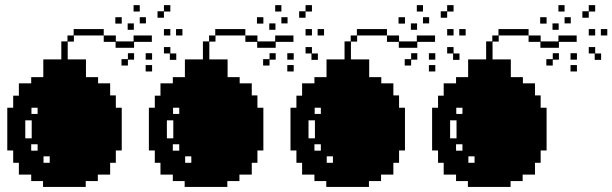

<svg xmlns="http://www.w3.org/2000/svg" viewBox="-20 -740 2424 760"><path d="M436.5 -671.9Q445.3 -671.9 461.9 -671.9Q461.9 -663.1 461.9 -646.5Q453.1 -646.5 436.5 -646.5Q436.5 -655.3 436.5 -671.9ZM508.8 -719.7Q516.6 -719.7 533.2 -719.7Q533.2 -710.9 533.2 -694.3Q525.4 -694.3 508.8 -694.3Q508.8 -703.1 508.8 -719.7ZM533.2 -671.9Q541 -671.9 557.6 -671.9Q557.6 -664.1 557.6 -647.5Q549.8 -647.5 533.2 -647.5Q533.2 -655.3 533.2 -671.9ZM556.6 -529.3Q565.4 -529.3 582 -529.3Q582 -520.5 582 -503.9Q573.2 -503.9 556.6 -503.9Q556.6 -511.7 556.6 -529.3ZM556.6 -482.4Q565.4 -482.4 582 -482.4Q582 -473.6 582 -457Q573.2 -457 556.6 -457Q556.6 -465.8 556.6 -482.4ZM628.9 -694.3Q628.9 -686.5 628.9 -669.9Q621.1 -669.9 603.5 -669.9Q603.5 -678.7 603.5 -695.3Q612.3 -695.3 628.9 -695.3Q628.9 -703.1 628.9 -719.7Q637.7 -719.7 654.3 -719.7Q654.3 -710.9 654.3 -694.3Q645.5 -694.3 628.9 -694.3ZM654.3 -553.7Q654.3 -544.9 654.3 -528.3Q662.1 -528.3 677.7 -528.3Q677.7 -520.5 677.7 -502.9Q669.9 -502.9 652.3 -502.9Q652.3 -511.7 652.3 -528.3Q644.5 -528.3 628.9 -528.3Q628.9 -537.1 628.9 -553.7Q637.7 -553.7 654.3 -553.7ZM628.9 -625Q637.7 -625 654.3 -625Q654.3 -616.2 654.3 -599.6Q645.5 -599.6 628.9 -599.6Q628.9 -608.4 628.9 -625ZM676.8 -625Q684.6 -625 702.1 -625Q702.1 -616.2 702.1 -599.6Q693.4 -599.6 676.8 -599.6Q676.8 -608.4 676.8 -625ZM438.5 -313.5Q438.5 -313.5 438.5 -313.5Q446.3 -313.5 461.9 -313.5Q461.9 -257.8 461.9 -144.5Q454.1 -144.5 438.5 -144.5Q438.5 -127.9 438.5 -95.7Q430.7 -95.7 416 -95.7Q416 -80.1 416 -48.8Q399.4 -48.8 367.2 -48.8Q367.2 -40 367.2 -23.4Q351.6 -23.4 319.3 -23.4Q319.3 -15.6 319.3 0Q263.7 0 150.4 0Q150.4 -7.8 150.4 -23.4Q134.8 -23.4 103.5 -23.4Q103.5 -32.2 103.5 -48.8Q86.9 -48.8 54.7 -48.8Q54.7 -64.5 54.7 -95.7Q46.9 -95.7 32.2 -95.7Q32.2 -112.3 32.2 -144.5Q24.4 -144.5 8.8 -144.5Q8.8 -201.2 8.8 -313.5Q16.6 -313.5 32.2 -313.5Q32.2 -330.1 32.2 -361.3Q40 -361.3 54.7 -361.3Q54.7 -377.9 54.7 -410.2Q71.3 -410.2 103.5 -410.2Q103.5 -418 103.5 -434.6Q119.1 -434.6 151.4 -434.6Q151.4 -458 151.4 -504.9Q174.8 -504.9 222.7 -504.9Q222.7 -528.3 222.7 -576.2Q230.5 -576.2 247.1 -576.2Q247.1 -584 247.1 -599.6Q254.9 -599.6 271.5 -599.6Q271.5 -608.4 271.5 -625Q311.5 -625 390.6 -625Q390.6 -617.2 390.6 -599.6Q350.6 -599.6 272.5 -599.6Q272.5 -591.8 272.5 -575.2Q263.7 -575.2 248 -575.2Q248 -551.8 248 -504.9Q272.5 -504.9 320.3 -504.9Q320.3 -481.4 320.3 -434.6Q335.9 -434.6 368.2 -434.6Q368.2 -426.8 368.2 -410.2Q383.8 -410.2 416 -410.2Q416 -394.5 416 -362.3Q423.8 -362.3 438.5 -362.3Q438.5 -349.6 438.5 -337.9Q438.5 -326.2 438.5 -313.5ZM80.1 -192.4Q87.9 -192.4 105.5 -192.4Q105.5 -215.8 105.5 -263.7Q96.7 -263.7 80.1 -263.7Q80.1 -246.1 80.1 -228.5Q80.1 -210 80.1 -192.4ZM128.9 -143.6Q128.9 -152.3 128.9 -168.9Q120.1 -168.9 103.5 -168.9Q103.5 -161.1 103.5 -143.6Q110.4 -143.6 116.2 -143.6Q123 -143.6 128.9 -143.6ZM128.9 -289.1Q128.9 -296.9 128.9 -313.5Q121.1 -313.5 104.5 -313.5Q104.5 -305.7 104.5 -289.1Q110.4 -289.1 117.2 -289.1Q123 -289.1 128.9 -289.1ZM176.8 -95.7Q176.8 -104.5 176.8 -121.1Q168.9 -121.1 152.3 -121.1Q152.3 -112.3 152.3 -95.7Q158.2 -95.7 164.1 -95.7Q170.9 -95.7 176.8 -95.7ZM485.4 -647.5Q493.2 -647.5 509.8 -647.5Q509.8 -639.6 509.8 -622.1Q502 -622.1 485.4 -622.1Q485.4 -630.9 485.4 -647.5ZM486.3 -505.9Q486.3 -513.7 486.3 -529.3Q494.1 -529.3 510.7 -529.3Q510.7 -521.5 510.7 -503.9Q502.9 -503.9 486.3 -503.9Q486.3 -496.1 486.3 -480.5Q477.5 -480.5 460.9 -480.5Q460.9 -489.3 460.9 -505.9Q468.8 -505.9 486.3 -505.9ZM437.5 -550.8Q437.5 -558.6 437.5 -574.2Q421.9 -574.2 390.6 -574.2Q390.6 -583 390.6 -599.6Q406.2 -599.6 438.5 -599.6Q438.5 -591.8 438.5 -576.2Q461.9 -576.2 508.8 -576.2Q508.8 -584 508.8 -599.6Q533.2 -599.6 581.1 -599.6Q581.1 -591.8 581.1 -574.2Q557.6 -574.2 510.7 -574.2Q510.7 -566.4 510.7 -550.8Q486.3 -550.8 437.5 -550.8Z M997.1 -671.9Q1005.9 -671.9 1022.5 -671.9Q1022.5 -663.1 1022.5 -646.5Q1013.7 -646.5 997.1 -646.5Q997.1 -655.3 997.1 -671.9ZM1069.3 -719.7Q1077.1 -719.7 1093.8 -719.7Q1093.8 -710.9 1093.8 -694.3Q1085.9 -694.3 1069.3 -694.3Q1069.3 -703.1 1069.3 -719.7ZM1093.8 -671.9Q1101.6 -671.9 1118.2 -671.9Q1118.2 -664.1 1118.2 -647.5Q1110.4 -647.5 1093.8 -647.5Q1093.8 -655.3 1093.8 -671.9ZM1117.2 -529.3Q1126 -529.3 1142.6 -529.3Q1142.6 -520.5 1142.6 -503.9Q1133.8 -503.9 1117.2 -503.9Q1117.2 -511.7 1117.2 -529.3ZM1117.2 -482.4Q1126 -482.4 1142.6 -482.4Q1142.6 -473.6 1142.6 -457Q1133.8 -457 1117.2 -457Q1117.2 -465.8 1117.2 -482.4ZM1189.5 -694.3Q1189.5 -686.5 1189.5 -669.9Q1181.6 -669.9 1164.1 -669.9Q1164.1 -678.7 1164.1 -695.3Q1172.9 -695.3 1189.5 -695.3Q1189.5 -703.1 1189.5 -719.7Q1198.2 -719.7 1214.8 -719.7Q1214.8 -710.9 1214.8 -694.3Q1206.1 -694.3 1189.5 -694.3ZM1214.8 -553.7Q1214.8 -544.9 1214.8 -528.3Q1222.7 -528.3 1238.3 -528.3Q1238.3 -520.5 1238.3 -502.9Q1230.5 -502.9 1212.9 -502.9Q1212.9 -511.7 1212.9 -528.3Q1205.1 -528.3 1189.5 -528.3Q1189.5 -537.1 1189.5 -553.7Q1198.2 -553.7 1214.8 -553.7ZM1189.5 -625Q1198.2 -625 1214.8 -625Q1214.8 -616.2 1214.8 -599.6Q1206.1 -599.6 1189.5 -599.6Q1189.5 -608.4 1189.5 -625ZM1237.3 -625Q1245.1 -625 1262.7 -625Q1262.7 -616.2 1262.7 -599.6Q1253.9 -599.6 1237.3 -599.6Q1237.3 -608.4 1237.3 -625ZM999 -313.5Q999 -313.5 999 -313.5Q1006.8 -313.5 1022.5 -313.5Q1022.5 -257.8 1022.5 -144.5Q1014.6 -144.5 999 -144.5Q999 -127.9 999 -95.7Q991.2 -95.7 976.6 -95.7Q976.6 -80.1 976.6 -48.8Q960 -48.8 927.7 -48.8Q927.7 -40 927.7 -23.4Q912.1 -23.4 879.9 -23.4Q879.9 -15.6 879.9 0Q824.2 0 710.9 0Q710.9 -7.8 710.9 -23.4Q695.3 -23.4 664.1 -23.4Q664.1 -32.2 664.1 -48.8Q647.5 -48.8 615.2 -48.8Q615.2 -64.5 615.2 -95.7Q607.4 -95.7 592.8 -95.7Q592.8 -112.3 592.8 -144.5Q585 -144.5 569.3 -144.5Q569.3 -201.2 569.3 -313.5Q577.1 -313.5 592.8 -313.5Q592.8 -330.1 592.8 -361.3Q600.6 -361.3 615.2 -361.3Q615.2 -377.9 615.2 -410.2Q631.8 -410.2 664.1 -410.2Q664.1 -418 664.1 -434.6Q679.7 -434.6 711.9 -434.6Q711.9 -458 711.9 -504.9Q735.4 -504.9 783.2 -504.9Q783.2 -528.3 783.2 -576.2Q791 -576.2 807.6 -576.2Q807.6 -584 807.6 -599.6Q815.4 -599.6 832 -599.6Q832 -608.4 832 -625Q872.1 -625 951.2 -625Q951.2 -617.2 951.2 -599.6Q911.1 -599.6 833 -599.6Q833 -591.8 833 -575.2Q824.2 -575.2 808.6 -575.2Q808.6 -551.8 808.6 -504.9Q833 -504.9 880.9 -504.9Q880.9 -481.4 880.9 -434.6Q896.5 -434.6 928.7 -434.6Q928.7 -426.8 928.7 -410.2Q944.3 -410.2 976.6 -410.2Q976.6 -394.5 976.6 -362.3Q984.4 -362.3 999 -362.3Q999 -349.6 999 -337.9Q999 -326.2 999 -313.5ZM640.6 -192.4Q648.4 -192.4 666 -192.4Q666 -215.8 666 -263.7Q657.2 -263.7 640.6 -263.7Q640.6 -246.1 640.6 -228.5Q640.6 -210 640.6 -192.4ZM689.5 -143.6Q689.5 -152.3 689.5 -168.9Q680.7 -168.9 664.1 -168.9Q664.1 -161.1 664.1 -143.6Q670.9 -143.6 676.8 -143.6Q683.6 -143.6 689.5 -143.6ZM689.5 -289.1Q689.5 -296.9 689.5 -313.5Q681.6 -313.5 665 -313.5Q665 -305.7 665 -289.1Q670.9 -289.1 677.7 -289.1Q683.6 -289.1 689.5 -289.1ZM737.3 -95.7Q737.3 -104.5 737.3 -121.1Q729.5 -121.1 712.9 -121.1Q712.9 -112.3 712.9 -95.7Q718.8 -95.7 724.6 -95.7Q731.4 -95.7 737.3 -95.7ZM1045.9 -647.5Q1053.7 -647.5 1070.3 -647.5Q1070.3 -639.6 1070.3 -622.1Q1062.5 -622.1 1045.9 -622.1Q1045.9 -630.9 1045.9 -647.5ZM1046.9 -505.9Q1046.9 -513.7 1046.9 -529.3Q1054.7 -529.3 1071.3 -529.3Q1071.3 -521.5 1071.3 -503.9Q1063.5 -503.9 1046.9 -503.9Q1046.9 -496.1 1046.9 -480.5Q1038.1 -480.5 1021.5 -480.5Q1021.5 -489.3 1021.5 -505.9Q1029.3 -505.9 1046.9 -505.9ZM998 -550.8Q998 -558.6 998 -574.2Q982.4 -574.2 951.2 -574.2Q951.2 -583 951.2 -599.6Q966.8 -599.6 999 -599.6Q999 -591.8 999 -576.2Q1022.5 -576.2 1069.3 -576.2Q1069.3 -584 1069.3 -599.6Q1093.8 -599.6 1141.6 -599.6Q1141.6 -591.8 1141.6 -574.2Q1118.2 -574.2 1071.3 -574.2Q1071.3 -566.4 1071.3 -550.8Q1046.9 -550.8 998 -550.8Z M1557.6 -671.9Q1566.4 -671.9 1583 -671.9Q1583 -663.1 1583 -646.5Q1574.2 -646.5 1557.6 -646.5Q1557.6 -655.3 1557.6 -671.9ZM1629.9 -719.7Q1637.7 -719.7 1654.3 -719.7Q1654.3 -710.9 1654.3 -694.3Q1646.5 -694.3 1629.9 -694.3Q1629.9 -703.1 1629.9 -719.7ZM1654.3 -671.9Q1662.1 -671.9 1678.7 -671.9Q1678.7 -664.1 1678.7 -647.5Q1670.9 -647.5 1654.3 -647.5Q1654.3 -655.3 1654.3 -671.9ZM1677.7 -529.3Q1686.5 -529.3 1703.1 -529.3Q1703.1 -520.5 1703.1 -503.9Q1694.3 -503.9 1677.7 -503.9Q1677.7 -511.7 1677.7 -529.3ZM1677.7 -482.4Q1686.5 -482.4 1703.1 -482.4Q1703.1 -473.6 1703.1 -457Q1694.3 -457 1677.7 -457Q1677.7 -465.8 1677.7 -482.4ZM1750 -694.3Q1750 -686.5 1750 -669.9Q1742.2 -669.9 1724.6 -669.9Q1724.6 -678.7 1724.6 -695.3Q1733.4 -695.3 1750 -695.3Q1750 -703.1 1750 -719.7Q1758.8 -719.7 1775.4 -719.7Q1775.4 -710.9 1775.4 -694.3Q1766.6 -694.3 1750 -694.3ZM1775.4 -553.7Q1775.4 -544.9 1775.4 -528.3Q1783.2 -528.3 1798.8 -528.3Q1798.8 -520.5 1798.8 -502.9Q1791 -502.9 1773.4 -502.9Q1773.4 -511.7 1773.4 -528.3Q1765.6 -528.3 1750 -528.3Q1750 -537.1 1750 -553.7Q1758.8 -553.7 1775.4 -553.7ZM1750 -625Q1758.8 -625 1775.4 -625Q1775.4 -616.2 1775.4 -599.6Q1766.6 -599.6 1750 -599.6Q1750 -608.4 1750 -625ZM1797.9 -625Q1805.7 -625 1823.2 -625Q1823.2 -616.2 1823.2 -599.6Q1814.5 -599.6 1797.9 -599.6Q1797.9 -608.4 1797.9 -625ZM1559.6 -313.5Q1559.6 -313.5 1559.6 -313.5Q1567.4 -313.5 1583 -313.5Q1583 -257.8 1583 -144.5Q1575.2 -144.5 1559.6 -144.5Q1559.6 -127.9 1559.6 -95.7Q1551.8 -95.7 1537.1 -95.7Q1537.1 -80.1 1537.1 -48.8Q1520.5 -48.8 1488.3 -48.8Q1488.3 -40 1488.3 -23.4Q1472.7 -23.4 1440.4 -23.4Q1440.4 -15.6 1440.4 0Q1384.8 0 1271.5 0Q1271.5 -7.8 1271.5 -23.4Q1255.9 -23.4 1224.6 -23.4Q1224.6 -32.2 1224.6 -48.8Q1208 -48.8 1175.8 -48.8Q1175.8 -64.5 1175.8 -95.7Q1168 -95.7 1153.3 -95.7Q1153.3 -112.3 1153.3 -144.5Q1145.5 -144.5 1129.9 -144.5Q1129.9 -201.2 1129.9 -313.5Q1137.7 -313.5 1153.3 -313.5Q1153.3 -330.1 1153.3 -361.3Q1161.1 -361.3 1175.8 -361.3Q1175.8 -377.9 1175.8 -410.2Q1192.4 -410.2 1224.6 -410.2Q1224.6 -418 1224.6 -434.6Q1240.2 -434.6 1272.5 -434.6Q1272.5 -458 1272.5 -504.9Q1295.9 -504.9 1343.8 -504.9Q1343.8 -528.3 1343.8 -576.2Q1351.6 -576.2 1368.2 -576.2Q1368.2 -584 1368.2 -599.6Q1376 -599.6 1392.6 -599.6Q1392.6 -608.4 1392.6 -625Q1432.6 -625 1511.7 -625Q1511.7 -617.2 1511.7 -599.6Q1471.7 -599.6 1393.6 -599.6Q1393.6 -591.8 1393.6 -575.2Q1384.8 -575.2 1369.1 -575.2Q1369.1 -551.8 1369.1 -504.9Q1393.6 -504.9 1441.4 -504.9Q1441.4 -481.4 1441.4 -434.6Q1457 -434.6 1489.3 -434.6Q1489.3 -426.8 1489.3 -410.2Q1504.9 -410.2 1537.1 -410.2Q1537.1 -394.5 1537.1 -362.3Q1544.9 -362.3 1559.6 -362.3Q1559.6 -349.6 1559.6 -337.9Q1559.6 -326.2 1559.6 -313.5ZM1201.2 -192.4Q1209 -192.4 1226.6 -192.4Q1226.6 -215.8 1226.6 -263.7Q1217.8 -263.7 1201.2 -263.7Q1201.2 -246.1 1201.2 -228.5Q1201.2 -210 1201.2 -192.4ZM1250 -143.6Q1250 -152.3 1250 -168.9Q1241.2 -168.9 1224.6 -168.9Q1224.6 -161.1 1224.6 -143.6Q1231.4 -143.6 1237.3 -143.6Q1244.1 -143.6 1250 -143.6ZM1250 -289.1Q1250 -296.9 1250 -313.5Q1242.2 -313.5 1225.6 -313.5Q1225.6 -305.7 1225.6 -289.1Q1231.4 -289.1 1238.3 -289.1Q1244.1 -289.1 1250 -289.1ZM1297.9 -95.7Q1297.9 -104.5 1297.9 -121.1Q1290 -121.1 1273.4 -121.1Q1273.4 -112.3 1273.4 -95.7Q1279.3 -95.7 1285.2 -95.7Q1292 -95.7 1297.9 -95.7ZM1606.4 -647.5Q1614.3 -647.5 1630.9 -647.5Q1630.9 -639.6 1630.9 -622.1Q1623 -622.1 1606.4 -622.1Q1606.4 -630.9 1606.4 -647.5ZM1607.4 -505.9Q1607.4 -513.7 1607.4 -529.3Q1615.2 -529.3 1631.8 -529.3Q1631.8 -521.5 1631.8 -503.9Q1624 -503.9 1607.4 -503.9Q1607.4 -496.1 1607.4 -480.5Q1598.6 -480.5 1582 -480.5Q1582 -489.3 1582 -505.9Q1589.8 -505.9 1607.4 -505.9ZM1558.6 -550.8Q1558.6 -558.6 1558.6 -574.2Q1543 -574.2 1511.7 -574.2Q1511.7 -583 1511.7 -599.6Q1527.3 -599.6 1559.6 -599.6Q1559.6 -591.8 1559.6 -576.2Q1583 -576.2 1629.9 -576.2Q1629.9 -584 1629.9 -599.6Q1654.3 -599.6 1702.1 -599.6Q1702.1 -591.8 1702.1 -574.2Q1678.7 -574.2 1631.8 -574.2Q1631.8 -566.4 1631.8 -550.8Q1607.4 -550.8 1558.6 -550.8Z M2118.2 -671.9Q2127 -671.9 2143.6 -671.9Q2143.6 -663.1 2143.6 -646.5Q2134.8 -646.5 2118.2 -646.5Q2118.2 -655.3 2118.2 -671.9ZM2190.4 -719.7Q2198.2 -719.7 2214.8 -719.7Q2214.8 -710.9 2214.8 -694.3Q2207 -694.3 2190.4 -694.3Q2190.4 -703.1 2190.4 -719.7ZM2214.8 -671.9Q2222.7 -671.9 2239.3 -671.9Q2239.3 -664.1 2239.3 -647.5Q2231.4 -647.5 2214.8 -647.5Q2214.8 -655.3 2214.8 -671.9ZM2238.3 -529.3Q2247.1 -529.3 2263.7 -529.3Q2263.7 -520.5 2263.7 -503.9Q2254.9 -503.9 2238.3 -503.9Q2238.3 -511.7 2238.3 -529.3ZM2238.3 -482.4Q2247.1 -482.4 2263.7 -482.4Q2263.7 -473.6 2263.7 -457Q2254.9 -457 2238.3 -457Q2238.3 -465.8 2238.3 -482.4ZM2310.5 -694.3Q2310.5 -686.5 2310.5 -669.9Q2302.7 -669.9 2285.2 -669.9Q2285.2 -678.7 2285.2 -695.3Q2293.9 -695.3 2310.5 -695.3Q2310.5 -703.1 2310.5 -719.7Q2319.3 -719.7 2335.9 -719.7Q2335.9 -710.9 2335.9 -694.3Q2327.1 -694.3 2310.5 -694.3ZM2335.9 -553.7Q2335.9 -544.9 2335.9 -528.3Q2343.8 -528.3 2359.4 -528.3Q2359.4 -520.5 2359.4 -502.9Q2351.6 -502.9 2334 -502.9Q2334 -511.7 2334 -528.3Q2326.2 -528.3 2310.5 -528.3Q2310.5 -537.1 2310.5 -553.7Q2319.3 -553.7 2335.9 -553.7ZM2310.5 -625Q2319.3 -625 2335.9 -625Q2335.9 -616.2 2335.9 -599.6Q2327.1 -599.6 2310.5 -599.6Q2310.5 -608.4 2310.5 -625ZM2358.4 -625Q2366.2 -625 2383.8 -625Q2383.8 -616.2 2383.8 -599.6Q2375 -599.6 2358.4 -599.6Q2358.4 -608.4 2358.4 -625ZM2120.1 -313.5Q2120.1 -313.5 2120.1 -313.5Q2127.9 -313.5 2143.6 -313.5Q2143.6 -257.8 2143.6 -144.5Q2135.7 -144.5 2120.1 -144.5Q2120.1 -127.9 2120.1 -95.7Q2112.3 -95.7 2097.7 -95.7Q2097.7 -80.1 2097.7 -48.8Q2081.1 -48.8 2048.8 -48.8Q2048.8 -40 2048.8 -23.4Q2033.2 -23.4 2001 -23.4Q2001 -15.6 2001 0Q1945.3 0 1832 0Q1832 -7.8 1832 -23.4Q1816.4 -23.4 1785.2 -23.4Q1785.2 -32.2 1785.2 -48.8Q1768.6 -48.8 1736.3 -48.8Q1736.3 -64.5 1736.3 -95.7Q1728.5 -95.7 1713.9 -95.7Q1713.9 -112.3 1713.9 -144.5Q1706.1 -144.5 1690.4 -144.5Q1690.4 -201.2 1690.4 -313.5Q1698.2 -313.5 1713.9 -313.5Q1713.9 -330.1 1713.9 -361.3Q1721.7 -361.3 1736.3 -361.3Q1736.3 -377.9 1736.3 -410.2Q1752.9 -410.2 1785.2 -410.2Q1785.2 -418 1785.2 -434.6Q1800.8 -434.6 1833 -434.6Q1833 -458 1833 -504.9Q1856.4 -504.9 1904.3 -504.9Q1904.3 -528.3 1904.3 -576.2Q1912.1 -576.2 1928.7 -576.2Q1928.7 -584 1928.7 -599.6Q1936.5 -599.6 1953.1 -599.6Q1953.1 -608.4 1953.1 -625Q1993.2 -625 2072.3 -625Q2072.3 -617.2 2072.3 -599.6Q2032.2 -599.6 1954.1 -599.6Q1954.1 -591.8 1954.1 -575.2Q1945.3 -575.2 1929.7 -575.2Q1929.7 -551.8 1929.7 -504.9Q1954.1 -504.9 2002 -504.9Q2002 -481.4 2002 -434.6Q2017.6 -434.6 2049.8 -434.6Q2049.8 -426.8 2049.8 -410.2Q2065.4 -410.2 2097.7 -410.2Q2097.7 -394.5 2097.7 -362.3Q2105.5 -362.3 2120.1 -362.3Q2120.1 -349.6 2120.1 -337.9Q2120.1 -326.2 2120.1 -313.5ZM1761.7 -192.4Q1769.5 -192.4 1787.1 -192.4Q1787.1 -215.8 1787.1 -263.7Q1778.3 -263.7 1761.7 -263.7Q1761.7 -246.1 1761.7 -228.5Q1761.7 -210 1761.7 -192.4ZM1810.5 -143.6Q1810.5 -152.3 1810.5 -168.9Q1801.8 -168.9 1785.2 -168.9Q1785.2 -161.1 1785.2 -143.6Q1792 -143.6 1797.9 -143.6Q1804.7 -143.6 1810.5 -143.6ZM1810.5 -289.1Q1810.5 -296.9 1810.5 -313.5Q1802.7 -313.5 1786.1 -313.5Q1786.1 -305.7 1786.1 -289.1Q1792 -289.1 1798.8 -289.1Q1804.7 -289.1 1810.5 -289.1ZM1858.4 -95.7Q1858.4 -104.5 1858.4 -121.1Q1850.6 -121.1 1834 -121.1Q1834 -112.3 1834 -95.7Q1839.8 -95.7 1845.7 -95.7Q1852.5 -95.7 1858.4 -95.7ZM2167 -647.5Q2174.8 -647.5 2191.4 -647.5Q2191.4 -639.6 2191.4 -622.1Q2183.6 -622.1 2167 -622.1Q2167 -630.9 2167 -647.5ZM2168 -505.9Q2168 -513.7 2168 -529.3Q2175.8 -529.3 2192.4 -529.3Q2192.4 -521.5 2192.4 -503.9Q2184.6 -503.9 2168 -503.9Q2168 -496.1 2168 -480.5Q2159.2 -480.5 2142.6 -480.5Q2142.6 -489.3 2142.6 -505.9Q2150.4 -505.9 2168 -505.9ZM2119.1 -550.8Q2119.1 -558.6 2119.1 -574.2Q2103.5 -574.2 2072.3 -574.2Q2072.3 -583 2072.3 -599.6Q2087.9 -599.6 2120.1 -599.6Q2120.1 -591.8 2120.1 -576.2Q2143.6 -576.2 2190.4 -576.2Q2190.4 -584 2190.4 -599.6Q2214.8 -599.6 2262.7 -599.6Q2262.7 -591.8 2262.7 -574.2Q2239.3 -574.2 2192.4 -574.2Q2192.4 -566.4 2192.4 -550.8Q2168 -550.8 2119.1 -550.8Z"/></svg>

Font: Bombita-font
Style: Regular
Weight: 400
Version: Version 1.0